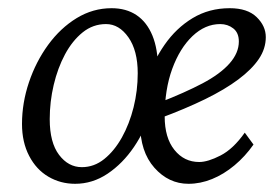

<svg xmlns="http://www.w3.org/2000/svg" viewBox="-20 -445 689 473"><path d="M165 7.8Q128.9 7.8 99.1 -9.8Q69.3 -27.3 51.8 -61Q34.2 -94.7 34.2 -139.6Q34.2 -191.4 51.3 -242.2Q68.4 -293 98.6 -334.5Q128.9 -376 168.9 -400.4Q209 -424.8 254.9 -424.8Q291 -424.8 316.4 -407.7Q341.8 -390.6 355.5 -357.4Q369.1 -324.2 369.1 -277.3Q369.1 -225.6 353.5 -174.8Q337.9 -124 310.1 -83Q282.2 -42 245.1 -17.1Q208 7.8 165 7.8ZM181.6 -33.2Q211.9 -33.2 236.8 -53.2Q261.7 -73.2 280.3 -106.4Q298.8 -139.6 309.1 -180.7Q319.3 -221.7 319.3 -264.6Q319.3 -320.3 296.4 -353Q273.4 -385.7 241.2 -385.7Q209 -385.7 183.6 -365.2Q158.2 -344.7 140.1 -311Q122.1 -277.3 112.3 -235.8Q102.5 -194.3 102.5 -151.4Q102.5 -93.8 125.5 -63.5Q148.4 -33.2 181.6 -33.2ZM444.3 7.8Q395.5 7.8 360.4 -31.7Q325.2 -71.3 325.2 -139.6Q325.2 -191.4 340.8 -242.2Q356.4 -293 385.3 -334.5Q414.1 -376 454.6 -400.4Q495.1 -424.8 545.9 -424.8Q589.8 -424.8 612.3 -402.8Q634.8 -380.9 634.8 -353.5Q634.8 -325.2 617.7 -299.8Q600.6 -274.4 567.4 -249.5Q534.2 -224.6 485.4 -200.7Q436.5 -176.8 373 -153.3V-192.4Q435.5 -216.8 479 -239.7Q522.5 -262.7 545.4 -288.6Q568.4 -314.5 568.4 -342.8Q568.4 -364.3 554.7 -375Q541 -385.7 522.5 -385.7Q485.4 -385.7 454.1 -356Q422.9 -326.2 404.3 -275.4Q385.7 -224.6 385.7 -158.2Q385.7 -105.5 409.7 -75.7Q433.6 -45.9 470.7 -45.9Q492.2 -45.9 523.4 -62Q554.7 -78.1 583 -118.2L604.5 -88.9Q584 -59.6 557.6 -37.6Q531.2 -15.6 502.4 -3.9Q473.6 7.8 444.3 7.8Z"/></svg>

Font: Crimson Pro Light
Style: Italic
Weight: 300
Italic angle: -12°
Designer: Jacques Le Bailly
Foundry: Baron von Fonthausen
Version: Version 1.003